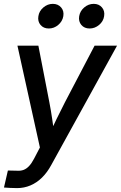

<svg xmlns="http://www.w3.org/2000/svg" viewBox="-32 -756 618 981"><path d="M-11.7 202.1 8.3 115.2 54.2 116.2Q73.2 117.7 88.4 112.1Q103.5 106.4 116.7 92.3Q129.9 78.1 142.1 54.7L171.9 -2.4L57.1 -522.5H164.1L220.2 -233.4Q228.5 -190.9 234.6 -148.4Q240.7 -106 246.6 -64H217.3Q236.8 -106 257.3 -148.4Q277.8 -190.9 299.8 -233.4L451.2 -522.5H565.9L230 86.9Q209.5 125 182.6 151.4Q155.8 177.7 123.5 191.4Q91.3 205.1 55.2 205.1Q37.1 205.1 20 204.1Q2.9 203.1 -11.7 202.1ZM425.8 -610.4Q398.9 -610.4 383.5 -628.7Q368.2 -647 372.6 -673.3Q377 -699.7 398.4 -718Q419.9 -736.3 446.8 -736.3Q473.6 -736.3 489 -718Q504.4 -699.7 500 -673.3Q496.1 -647 474.4 -628.7Q452.6 -610.4 425.8 -610.4ZM217.3 -610.4Q190.4 -610.4 175 -628.7Q159.7 -647 164.1 -673.3Q168 -699.7 189.7 -718Q211.4 -736.3 237.8 -736.3Q264.6 -736.3 280.3 -718Q295.9 -699.7 291.5 -673.3Q287.1 -647 265.6 -628.7Q244.1 -610.4 217.3 -610.4Z"/></svg>

Font: Inter 28pt Medium
Style: Italic
Weight: 500
Italic angle: -9.3988°
Designer: Rasmus Andersson
Foundry: rsms
Version: Version 4.001;git-66647c0bb